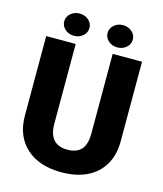

<svg xmlns="http://www.w3.org/2000/svg" viewBox="-129 -978 922 1084"><g transform="rotate(15 332.5 -436.5)"><path d="M611.3 -710.9V-245.6Q611.3 -166.5 577.6 -108.6Q543.9 -50.8 481 -20.5Q418 9.8 332 9.8Q202.1 9.8 127.4 -57.6Q52.7 -125 51.3 -242.2V-710.9H223.6V-238.8Q226.6 -122.1 332 -122.1Q385.3 -122.1 412.6 -151.4Q439.9 -180.7 439.9 -246.6V-710.9ZM127.9 -817.9Q127.9 -844.7 149.2 -863.8Q170.4 -882.8 201.7 -882.8Q232.9 -882.8 254.2 -863.8Q275.4 -844.7 275.4 -817.9Q275.4 -791 254.2 -772Q232.9 -752.9 201.7 -752.9Q170.4 -752.9 149.2 -772Q127.9 -791 127.9 -817.9ZM381.3 -817.9Q381.3 -844.7 402.6 -863.8Q423.8 -882.8 455.1 -882.8Q486.3 -882.8 507.6 -863.8Q528.8 -844.7 528.8 -817.9Q528.8 -791 507.6 -772Q486.3 -752.9 455.1 -752.9Q423.8 -752.9 402.6 -772Q381.3 -791 381.3 -817.9Z"/></g></svg>

Font: Roboto Black
Style: Regular
Weight: 900
Designer: Google
Version: Version 2.134; 2016